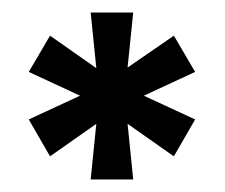

<svg xmlns="http://www.w3.org/2000/svg" viewBox="-20 -706 359 307"><path d="M184 -598 193 -686H125L134 -597L60 -649L26 -591L108 -553L26 -515L60 -456L134 -508L125 -419H193L184 -508L258 -456L292 -515L210 -553L292 -591L258 -649Z"/></svg>

Font: Archivo Narrow
Style: Regular
Weight: 400
Designer: Hector Gatti
Foundry: Omnibus-Type
Version: Version 1.003;PS 001.003;hotconv 1.0.70;makeotf.lib2.5.58329